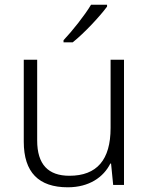

<svg xmlns="http://www.w3.org/2000/svg" viewBox="-20 -786 636 816"><path d="M435 -758V-766H367C341 -722 287 -654 250 -615V-606H289C339 -646 405 -717 435 -758ZM507 -532H450V-242C450 -107 392 -39 275 -39C185 -39 138 -87 138 -189V-532H81V-184C81 -53 145 10 268 10C359 10 420 -33 449 -91H452L461 0H507Z"/></svg>

Font: Noto Sans Devanagari UI Light
Style: Regular
Weight: 300
Designer: Jelle Bosma - Monotype Design Team
Foundry: Monotype Imaging Inc.
Version: Version 2.004